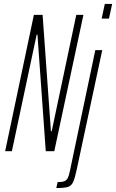

<svg xmlns="http://www.w3.org/2000/svg" viewBox="-20 -763 586 969"><path d="M6 0 151 -688H195L237 -101H241L365 -688H401L254 0H211L169 -588H165L40 0ZM493 -669 509 -743H546L530 -669ZM333 99 461 -510H496L368 89Q358 137 349 156Q340 175 322.5 180.5Q305 186 264 186L271 156Q294 156 305 151.5Q316 147 322 135.5Q328 124 333 99Z"/></svg>

Font: Saira Ultra Condensed Thin
Style: Italic
Weight: 100
Width: 1
Italic angle: -12°
Designer: Hector Gatti with collaboration of the Omnibus-Type team
Foundry: Omnibus-Type
Version: Version 1.001; ttfautohint (v1.8)